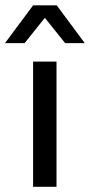

<svg xmlns="http://www.w3.org/2000/svg" viewBox="-41 -714 343 734"><path d="M85.5 0V-478.5H175V0ZM85.5 -693.5H176L282 -550.5V-549H208L132 -644H129L53 -549H-21V-550.5Z"/></svg>

Font: Anek Gujarati Expanded
Style: Regular
Weight: 400
Width: 7
Designer: Mrunmayee Ghaisas (Gujarati), Yesha Goshar (Latin)
Foundry: Ek Type
Version: Version 1.003